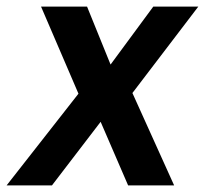

<svg xmlns="http://www.w3.org/2000/svg" viewBox="-23 -560 643 580"><path d="M-3 0H134L281 -192L364 0H503L377 -279L576 -540H440L311 -365L240 -540H101L214 -277Z"/></svg>

Font: CommitMono
Style: Bold Italic
Weight: 700
Monospace: yes
Designer: Eigil Nikolajsen
Foundry: Eigil Nikolajsen
Version: Version 1.143